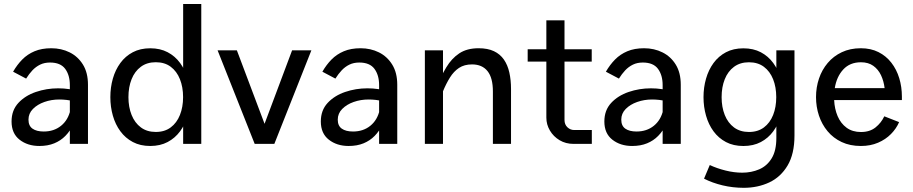

<svg xmlns="http://www.w3.org/2000/svg" viewBox="-20 -712 4518 950"><path d="M415.3 -292.5Q415.3 -352.1 390.6 -392.2Q365.8 -432.4 324.8 -452.8Q283.8 -473.3 233.8 -473.3Q186.2 -473.3 150.9 -458.4Q115.7 -443.6 90.1 -417.5Q64.4 -391.4 44.8 -357.2L109.3 -323.1Q123.5 -345.9 140.3 -363.9Q157.2 -381.8 178.5 -392.2Q199.8 -402.6 227.4 -402.6Q279.4 -402.6 302.5 -371.4Q325.6 -340.1 325.6 -290.9V0H415.3ZM365.1 -165 328.4 -168.4Q317.3 -118.1 282.1 -89.7Q247 -61.3 196.4 -61.3Q160.9 -61.3 140.9 -75.4Q120.9 -89.4 120.9 -120Q120.9 -150.5 142.8 -172.8Q164.7 -195.1 199.5 -207.4Q234.2 -219.7 273 -219.7Q290.6 -219.7 308.6 -217.7Q326.6 -215.6 342.8 -211.3L372.7 -259.9Q347.5 -266.9 321.9 -271Q296.2 -275 267.5 -275Q210.1 -275 157.2 -256.9Q104.4 -238.8 70.8 -202.6Q37.2 -166.3 37.2 -110.9Q37.2 -51.8 76.8 -20.8Q116.5 10.3 174.8 10.3Q216.4 10.3 248.3 -2.8Q280.2 -15.8 303.4 -39.5Q326.7 -63.1 341.9 -95.2Q357.1 -127.3 365.1 -165Z M975.9 0V-692.3H886.2V0ZM750.8 -59.1Q707.2 -59.1 677 -81.6Q646.8 -104.1 631.2 -143.1Q615.5 -182.1 615.5 -231.4Q615.5 -281.1 631.1 -320.1Q646.6 -359.1 676.9 -381.6Q707.2 -404.1 750.8 -404.1Q794.9 -404.1 824.8 -381.6Q854.8 -359.1 870.3 -320.1Q885.9 -281.1 885.9 -231.4Q885.9 -182.1 870.3 -143.1Q854.8 -104.1 824.7 -81.6Q794.7 -59.1 750.8 -59.1ZM723.3 10.3Q772.6 10.3 809.5 -9.3Q846.4 -28.8 871.1 -62.5Q895.8 -96.1 908.2 -139.8Q920.7 -183.4 920.7 -231.4Q920.7 -279.7 908.2 -323.1Q895.8 -366.6 871.1 -400.4Q846.4 -434.2 809.5 -453.6Q772.6 -473.1 723.3 -473.1Q674.1 -473.1 637.2 -453.6Q600.3 -434.2 575.6 -400.4Q550.8 -366.6 538.4 -323.1Q526 -279.7 526 -231.4Q526 -183.4 538.4 -139.8Q550.8 -96.1 575.6 -62.5Q600.3 -28.8 637.2 -9.3Q674.1 10.3 723.3 10.3Z M1425.3 -463 1289 -99.4 1152 -463H1056.6L1240.1 -0.3H1337.5L1520.7 -463Z M1945.6 -292.5Q1945.6 -352.1 1920.8 -392.2Q1896.1 -432.4 1855.1 -452.8Q1814 -473.3 1764.1 -473.3Q1716.4 -473.3 1681.2 -458.4Q1646 -443.6 1620.3 -417.5Q1594.7 -391.4 1575.1 -357.2L1639.5 -323.1Q1653.7 -345.9 1670.6 -363.9Q1687.4 -381.8 1708.7 -392.2Q1730 -402.6 1757.7 -402.6Q1809.6 -402.6 1832.7 -371.4Q1855.8 -340.1 1855.8 -290.9V0H1945.6ZM1895.3 -165 1858.7 -168.4Q1847.5 -118.1 1812.4 -89.7Q1777.3 -61.3 1726.7 -61.3Q1691.2 -61.3 1671.2 -75.4Q1651.2 -89.4 1651.2 -120Q1651.2 -150.5 1673.1 -172.8Q1695 -195.1 1729.7 -207.4Q1764.5 -219.7 1803.3 -219.7Q1820.9 -219.7 1838.9 -217.7Q1856.9 -215.6 1873.1 -211.3L1903 -259.9Q1877.8 -266.9 1852.1 -271Q1826.5 -275 1797.7 -275Q1740.4 -275 1687.5 -256.9Q1634.6 -238.8 1601 -202.6Q1567.4 -166.3 1567.4 -110.9Q1567.4 -51.8 1607.1 -20.8Q1646.8 10.3 1705.1 10.3Q1746.7 10.3 1778.6 -2.8Q1810.4 -15.8 1833.7 -39.5Q1856.9 -63.1 1872.1 -95.2Q1887.3 -127.3 1895.3 -165Z M2171.9 0V-463H2082.2V0ZM2138.1 -278 2171.3 -259Q2187.4 -298.2 2206.3 -328.4Q2225.1 -358.7 2251.2 -376Q2277.3 -393.3 2315.5 -393.3Q2365.7 -393.3 2392.2 -360.1Q2418.8 -327 2418.8 -259.5V0H2508.5V-271.4Q2508.5 -316 2500.2 -353.1Q2492 -390.1 2473.4 -417.1Q2454.8 -444.1 2424 -458.7Q2393.2 -473.3 2348 -473.3Q2290.6 -473.3 2252.6 -448.1Q2214.6 -422.9 2188.3 -379Q2161.9 -335 2138.1 -278Z M2908.3 -68.7H2820.4Q2802 -68.7 2787.5 -82.3Q2773.1 -96 2773.1 -118.4V-611.5H2683.3V-129.9Q2683.3 -95.8 2700.9 -66.1Q2718.4 -36.4 2748.8 -18.2Q2779.1 0 2818.6 0H2908.3ZM2590.9 -407.3H2907.8V-468.2H2590.9Z M3348.4 -292.5Q3348.4 -352.1 3323.7 -392.2Q3299 -432.4 3257.9 -452.8Q3216.9 -473.3 3166.9 -473.3Q3119.3 -473.3 3084 -458.4Q3048.8 -443.6 3023.2 -417.5Q2997.5 -391.4 2977.9 -357.2L3042.4 -323.1Q3056.6 -345.9 3073.4 -363.9Q3090.3 -381.8 3111.6 -392.2Q3132.9 -402.6 3160.5 -402.6Q3212.5 -402.6 3235.6 -371.4Q3258.7 -340.1 3258.7 -290.9V0H3348.4ZM3298.2 -165 3261.5 -168.4Q3250.4 -118.1 3215.2 -89.7Q3180.1 -61.3 3129.5 -61.3Q3094.1 -61.3 3074 -75.4Q3054 -89.4 3054 -120Q3054 -150.5 3075.9 -172.8Q3097.8 -195.1 3132.6 -207.4Q3167.3 -219.7 3206.1 -219.7Q3223.8 -219.7 3241.7 -217.7Q3259.7 -215.6 3275.9 -211.3L3305.8 -259.9Q3280.6 -266.9 3255 -271Q3229.3 -275 3200.6 -275Q3143.2 -275 3090.3 -256.9Q3037.5 -238.8 3003.9 -202.6Q2970.3 -166.3 2970.3 -110.9Q2970.3 -51.8 3009.9 -20.8Q3049.6 10.3 3107.9 10.3Q3149.5 10.3 3181.4 -2.8Q3213.3 -15.8 3236.5 -39.5Q3259.8 -63.1 3275 -95.2Q3290.2 -127.3 3298.2 -165Z M3821.3 -463V-29.4Q3821.3 33.8 3798.1 71.5Q3775 109.3 3736.5 125.8Q3697.9 142.4 3652.5 142.4Q3612.2 142.4 3569.7 131.7Q3527.2 121.1 3491.9 104.6L3463.5 172Q3504.8 193.1 3555.5 205.2Q3606.3 217.3 3659.8 217.3Q3729.3 217.3 3786.3 190.6Q3843.2 163.8 3877.1 106.6Q3911 49.4 3911 -41.5V-463ZM3685.7 -59Q3642.2 -59 3611.9 -81.4Q3581.7 -103.9 3566.1 -142.9Q3550.5 -181.9 3550.5 -231.3Q3550.5 -280.9 3566 -319.9Q3581.5 -358.9 3611.8 -381.4Q3642.2 -403.9 3685.7 -403.9Q3729.8 -403.9 3759.8 -381.4Q3789.7 -358.9 3805.3 -319.9Q3820.8 -280.9 3820.8 -231.3Q3820.8 -181.9 3805.3 -142.9Q3789.7 -103.9 3759.7 -81.4Q3729.6 -59 3685.7 -59ZM3658.3 10.4Q3707.5 10.4 3744.4 -9.1Q3781.3 -28.6 3806 -62.3Q3830.7 -95.9 3843.2 -139.6Q3855.6 -183.2 3855.6 -231.3Q3855.6 -279.5 3843.2 -322.9Q3830.7 -366.4 3806 -400.2Q3781.3 -434 3744.4 -453.5Q3707.5 -472.9 3658.3 -472.9Q3609 -472.9 3572.1 -453.5Q3535.2 -434 3510.5 -400.2Q3485.8 -366.4 3473.4 -322.9Q3460.9 -279.5 3460.9 -231.3Q3460.9 -183.2 3473.4 -139.6Q3485.8 -95.9 3510.5 -62.3Q3535.2 -28.6 3572.1 -9.1Q3609 10.4 3658.3 10.4Z M4107.3 -217H4442.5V-233.8Q4442.5 -282 4429.4 -325.2Q4416.3 -368.3 4390.4 -401.7Q4364.6 -435.1 4326.6 -454.2Q4288.7 -473.3 4239.3 -473.3Q4186.4 -473.3 4145.2 -453.7Q4103.9 -434.2 4075.5 -400.5Q4047 -366.9 4032.3 -323.3Q4017.6 -279.8 4017.6 -231.6Q4017.6 -183.5 4032.1 -140Q4046.6 -96.4 4074.9 -62.5Q4103.2 -28.6 4144.5 -9.2Q4185.9 10.3 4239.6 10.3Q4286.9 10.3 4324.5 -5.9Q4362.1 -22 4388.5 -48.9Q4415 -75.8 4428.7 -107.8L4355.4 -136.5Q4340.3 -104.2 4312 -81.5Q4283.6 -58.8 4240 -58.8Q4197.9 -58.8 4168.9 -80Q4139.9 -101.3 4124.5 -137.3Q4109.2 -173.3 4107.3 -217ZM4110.4 -275.8Q4119.3 -332.2 4152.2 -368Q4185.1 -403.9 4240 -403.9Q4276.4 -403.9 4300.9 -386.4Q4325.3 -369 4339.1 -340Q4352.8 -311 4357 -275.8Z"/></svg>

Font: Estedad-VF-FD Black
Style: Regular
Weight: 900
Designer: Amin Abedi
Version: Version 4.000